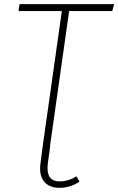

<svg xmlns="http://www.w3.org/2000/svg" viewBox="-20 -702 568 922"><path d="M519 -649H312L220 0H221L210 80Q198 169 266 169Q308 169 347 145L362 170Q318 200 265 200Q216 200 191 169Q166 138 175 78L185 0L277 -649H69L74 -682H528Z"/></svg>

Font: Fira Sans UltraLight
Style: Italic
Weight: 200
Italic angle: -8°
Designer: Carrois Corporate & Edenspiekermann AG
Foundry: Carrois Corporate GbR & Edenspiekermann AG
Version: Version 4.203;PS 004.203;hotconv 1.0.88;makeotf.lib2.5.64775